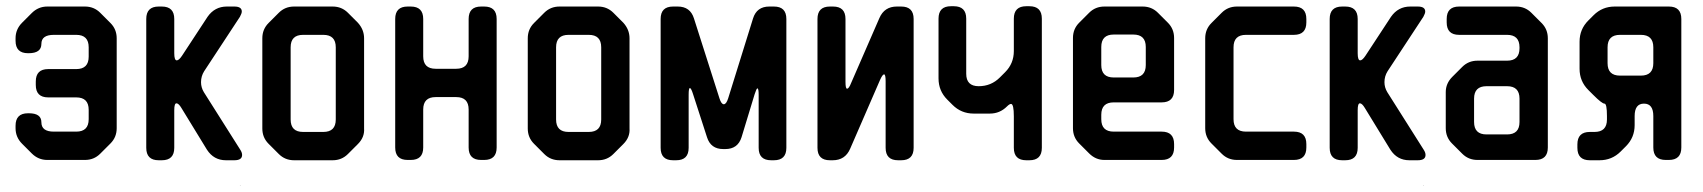

<svg xmlns="http://www.w3.org/2000/svg" viewBox="-20 -506 5473 617"><path d="M82 -13Q103 8 132 8H253Q282 8 302 -12L335 -45Q355 -65 355 -94V-383Q355 -412 335 -432L302 -465Q282 -485 253 -485H132Q103 -485 82 -464L51 -433Q30 -412 30 -383V-375Q30 -335 70 -335H72Q113 -335 113 -365Q113 -394 153 -394H225Q265 -394 265 -354V-324Q265 -284 225 -284H135Q95 -284 95 -244V-233Q95 -193 135 -193H225Q265 -193 265 -153V-123Q265 -83 225 -83H153Q113 -83 113 -113Q113 -142 73 -142H70Q30 -142 30 -102V-94Q30 -65 51 -44Z M490 9H500Q540 9 540 -31V-152Q540 -174 547 -174Q554 -174 563 -159L645 -25Q667 9 706 9H733Q758 9 758 -8Q758 -16 752 -25L635 -210Q626 -225 626 -242Q626 -261 636 -277L751 -452Q757 -463 757 -469Q757 -485 733 -485H709Q670 -485 647 -452L565 -327Q555 -312 548 -312Q540 -312 540 -335V-445Q540 -485 500 -485H490Q450 -485 450 -445V-31Q450 9 490 9ZM752 91V89H751Z M876 -11Q896 9 925 9H1049Q1078 9 1098 -11L1130 -43Q1152 -65 1150 -93V-383Q1150 -411 1130 -433L1098 -465Q1078 -485 1049 -485H925Q896 -485 876 -465L843 -432Q823 -412 823 -383V-93Q823 -64 843 -44ZM914 -122V-354Q914 -394 954 -394H1019Q1059 -394 1059 -354V-122Q1059 -82 1019 -82H954Q914 -82 914 -122Z M1250 -32Q1250 8 1290 8H1300Q1340 8 1340 -32V-154Q1340 -194 1380 -194H1446Q1486 -194 1486 -154V-32Q1486 8 1526 8H1536Q1576 8 1576 -32V-445Q1576 -485 1536 -485H1526Q1486 -485 1486 -445V-325Q1486 -285 1446 -285H1380Q1340 -285 1340 -325V-445Q1340 -485 1300 -485H1290Q1250 -485 1250 -445Z M1729 -11Q1749 9 1778 9H1902Q1931 9 1951 -11L1983 -43Q2005 -65 2003 -93V-383Q2003 -411 1983 -433L1951 -465Q1931 -485 1902 -485H1778Q1749 -485 1729 -465L1696 -432Q1676 -412 1676 -383V-93Q1676 -64 1696 -44ZM1767 -122V-354Q1767 -394 1807 -394H1872Q1912 -394 1912 -354V-122Q1912 -82 1872 -82H1807Q1767 -82 1767 -122Z M2143 9H2153Q2193 9 2193 -31V-202Q2193 -223 2197 -223Q2201 -223 2207 -204L2252 -65Q2264 -27 2304 -27H2311Q2351 -27 2363 -65L2405 -203Q2411 -222 2414 -222Q2418 -222 2418 -201V-31Q2418 9 2458 9H2467Q2507 9 2507 -31V-445Q2507 -485 2467 -485H2452Q2412 -485 2400 -447L2320 -190Q2314 -171 2306 -171Q2298 -171 2292 -190L2210 -447Q2198 -485 2158 -485H2143Q2103 -485 2103 -445V-31Q2103 9 2143 9Z M2647 9H2656Q2696 9 2712 -28L2808 -249Q2816 -267 2821 -267Q2826 -267 2826 -245V-31Q2826 9 2866 9H2876Q2916 9 2916 -31V-445Q2916 -485 2876 -485H2862Q2822 -485 2806 -448L2715 -239Q2708 -221 2702 -221Q2697 -221 2697 -243V-445Q2697 -485 2657 -485H2647Q2607 -485 2607 -445V-31Q2607 9 2647 9Z M3041 -169Q3069 -141 3109 -141H3161Q3193 -141 3216 -164Q3224 -172 3229 -172Q3238 -172 3238 -132V-31Q3238 9 3278 9H3288Q3328 9 3328 -31V-446Q3328 -486 3288 -486H3278Q3238 -486 3238 -446V-342Q3238 -302 3210 -274L3193 -257Q3165 -229 3125 -229Q3085 -229 3085 -269V-446Q3085 -486 3045 -486H3036Q2996 -486 2996 -446V-254Q2996 -214 3024 -186Z M3480 -13Q3501 8 3529 8H3713Q3753 8 3753 -32V-43Q3753 -83 3713 -83H3559Q3519 -83 3519 -123V-137Q3519 -177 3559 -177H3713Q3753 -177 3753 -217V-384Q3753 -413 3733 -433L3701 -465Q3681 -485 3652 -485H3529Q3500 -485 3480 -465L3448 -433Q3428 -413 3428 -384V-94Q3428 -65 3448 -45ZM3519 -297V-355Q3519 -395 3559 -395H3622Q3662 -395 3662 -355V-297Q3662 -257 3622 -257H3559Q3519 -257 3519 -297Z M3906 -12Q3926 8 3955 8H4138Q4178 8 4178 -32V-43Q4178 -83 4138 -83H3984Q3944 -83 3944 -123V-354Q3944 -394 3984 -394H4138Q4178 -394 4178 -434V-445Q4178 -485 4138 -485H3955Q3926 -485 3906 -465L3873 -432Q3853 -412 3853 -383V-94Q3853 -65 3873 -45Z M4293 9H4303Q4343 9 4343 -31V-152Q4343 -174 4350 -174Q4357 -174 4366 -159L4448 -25Q4470 9 4509 9H4536Q4561 9 4561 -8Q4561 -16 4555 -25L4438 -210Q4429 -225 4429 -242Q4429 -261 4439 -277L4554 -452Q4560 -463 4560 -469Q4560 -485 4536 -485H4512Q4473 -485 4450 -452L4368 -327Q4358 -312 4351 -312Q4343 -312 4343 -335V-445Q4343 -485 4303 -485H4293Q4253 -485 4253 -445V-31Q4253 9 4293 9ZM4555 91V89H4554Z M4679 -12Q4699 8 4728 8H4914Q4954 8 4954 -32V-383Q4954 -412 4934 -432L4901 -465Q4881 -485 4852 -485H4669Q4629 -485 4629 -445V-434Q4629 -394 4669 -394H4823Q4863 -394 4863 -354V-351Q4863 -311 4823 -311H4728Q4699 -311 4679 -291L4647 -259Q4626 -238 4626 -210V-94Q4626 -65 4646 -45ZM4717 -114V-189Q4717 -229 4757 -229H4823Q4863 -229 4863 -189V-114Q4863 -74 4823 -74H4757Q4717 -74 4717 -114Z M5089 9H5120Q5160 9 5188 -19L5205 -36Q5233 -64 5233 -104V-133Q5233 -173 5263 -173Q5293 -173 5293 -133V-32Q5293 8 5333 8H5343Q5383 8 5383 -32V-445Q5383 -485 5343 -485H5169Q5129 -485 5101 -457L5084 -440Q5056 -412 5056 -372V-285Q5056 -245 5084 -217L5100 -201Q5128 -173 5136 -173Q5144 -173 5144 -133V-122Q5144 -82 5104 -82H5089Q5049 -82 5049 -42V-31Q5049 9 5089 9ZM5146 -303V-354Q5146 -394 5186 -394H5253Q5293 -394 5293 -354V-303Q5293 -263 5253 -263H5186Q5146 -263 5146 -303Z"/></svg>

Font: WDXL Lubrifont SC
Style: Regular
Weight: 400
Designer: [WDXL Lubrifont] Copyright 2020-2022 (c) NightFurySL2001, Skr-ZERO; [ZCOOL QingKe HuangYou] Copyright 2018-2022 (c) The 
Version: Version 2.001;hotconv 1.1.1;makeotfexe 2.6.0